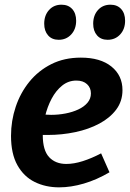

<svg xmlns="http://www.w3.org/2000/svg" viewBox="-20 -794 558 826"><path d="M234.5 12Q176 12 129.1 -11.2Q82.2 -34.4 54.8 -83.5Q27.4 -132.5 27.4 -209.7Q27.4 -274.1 47.5 -334.3Q67.6 -394.5 106.3 -442.3Q145.1 -490.1 200.8 -518.1Q256.5 -546.1 327.8 -546.1Q411.8 -546.1 459.3 -507.8Q506.9 -469.4 506.9 -406.3Q506.9 -358.6 480 -322.6Q453 -286.6 407.3 -262.2Q361.7 -237.8 304.1 -225.6Q246.5 -213.4 185.3 -213.4Q174.3 -213.4 165.5 -213.6Q156.7 -213.8 149.7 -214.4L157.4 -302.5Q167.7 -301.5 178.4 -300.7Q189.1 -299.9 200 -299.9Q231.1 -299.9 261.5 -305.7Q292 -311.5 316.6 -323Q341.3 -334.4 356.2 -351.8Q371.1 -369.3 371.1 -392.2Q371.1 -416.3 354.5 -431.8Q337.9 -447.4 308.5 -447.4Q274.3 -447.4 247.4 -425.8Q220.5 -404.2 202 -369.2Q183.5 -334.2 173.8 -293.1Q164 -252 164 -212.9Q164 -147.3 191.3 -118Q218.6 -88.7 265.3 -88.7Q297.8 -88.7 335.8 -100.7Q373.8 -112.7 415 -134.3L451 -52.8Q396.3 -20.6 340.8 -4.3Q285.3 12 234.5 12ZM232.5 -622.8Q203.4 -622.8 186.8 -641.9Q170.2 -660.9 170.2 -692Q170.2 -727.9 190.9 -750.9Q211.5 -773.8 244.6 -773.8Q273.7 -773.8 290.6 -755.2Q307.6 -736.6 307.6 -704.9Q307.6 -668.7 286.3 -645.7Q265 -622.8 232.5 -622.8ZM443.1 -622.8Q414 -622.8 397.4 -641.9Q380.9 -660.9 380.9 -692Q380.9 -727.9 401.5 -750.9Q422.1 -773.8 455.2 -773.8Q484.3 -773.8 501.2 -755.2Q518.2 -736.6 518.2 -704.9Q518.2 -668.7 496.9 -645.7Q475.6 -622.8 443.1 -622.8Z"/></svg>

Font: Bitter Thin
Style: Italic
Weight: 100
Italic angle: -9°
Designer: Sol Matas, and Bitter project Authors
Foundry: Sol Matas
Version: Version 2.002